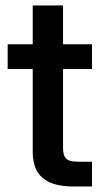

<svg xmlns="http://www.w3.org/2000/svg" viewBox="-20 -676 377 696"><path d="M98.6 -656.2V-515.6H7.8V-425.8H98.6V-125.5C98.6 -40.5 146 0 245.6 0H313.5V-89.8H262.2C221.7 -89.8 208.5 -102.5 208.5 -140.1V-425.8H313.5V-515.6H208.5V-656.2Z"/></svg>

Font: Raveo Display Display Medium
Style: Regular
Weight: 500
Designer: Jakub Foglar, Rasmus Andersson (Inter)
Foundry: Jakubfoglar.com
Version: Version 1.100;Glyphs 3.2.3 (3260)